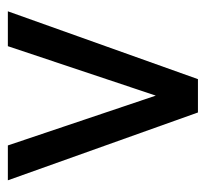

<svg xmlns="http://www.w3.org/2000/svg" viewBox="-38 -498 536 501"><g transform="rotate(-90 230.5 -248.0)"><path d="M187 0 10 -496H101L231 -110L360 -496H451L274 0Z"/></g></svg>

Font: Atkinson Hyperlegible Next
Style: Regular
Weight: 400
Designer: Elliott Scott, Megan Eiswerth, Linus Boman, Theodore Petrosky, Letters from Sweden
Foundry: Applied Design Works, Letters from Sweden
Version: Version 2.001